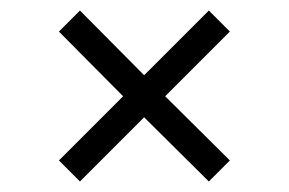

<svg xmlns="http://www.w3.org/2000/svg" viewBox="-20 -460 550 365"><path d="M132 -115 92 -155 214 -277 92 -400 132 -440 254 -317 377 -440 417 -400 294 -277 417 -155 377 -115 254 -237Z"/></svg>

Font: Mate
Style: Regular
Weight: 400
Designer: Eduardo Rodriguez Tunni
Foundry: Eduardo Rodriguez Tunni
Version: Version 1.003; ttfautohint (v1.8.4.7-5d5b);gftools[0.9.24]